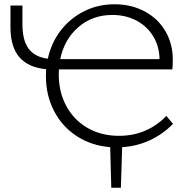

<svg xmlns="http://www.w3.org/2000/svg" viewBox="-20 -684 890 899"><path d="M552 5 546 195H501L496 5Q408 -2 339.5 -46.5Q271 -91 233 -164.5Q195 -238 195 -327Q195 -349 196 -360Q112 -368 70.5 -416.5Q29 -465 29 -556V-658H85V-571Q85 -495 114 -456Q143 -417 204 -409Q220 -484 264.5 -541.5Q309 -599 374 -631.5Q439 -664 516 -664Q595 -664 657.5 -630.5Q720 -597 754.5 -538Q789 -479 789 -405Q789 -375 787 -359H256Q255 -352 255 -338Q255 -253 290.5 -187.5Q326 -122 390 -85Q454 -48 537 -48Q668 -48 759 -141L790 -104Q743 -56 682 -27.5Q621 1 552 5ZM262 -407H727Q726 -467 697.5 -514Q669 -561 619 -587.5Q569 -614 506 -614Q413 -614 347 -557Q281 -500 262 -407Z"/></svg>

Font: Ysabeau Infant Semilight
Style: Regular
Weight: 300
Designer: Christian Thalmann (Catharsis Fonts)
Version: Version 0.003